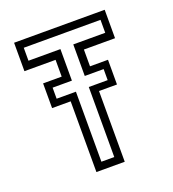

<svg xmlns="http://www.w3.org/2000/svg" viewBox="-129 -799 809 898"><g transform="rotate(-20 276.0 -350.0)"><path d="M197.5 0V-352H105V-475H197.5V-558.5H42.5V-700H493.5V-558.5H338.5V-475H428V-352H338.5V0ZM236 -37.5H300V-386H394V-441H300V-598H459V-662.5H77V-598H236V-441H140V-386H236Z"/></g></svg>

Font: Tourney Thin
Style: Regular
Weight: 400
Version: Version 1.015